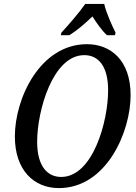

<svg xmlns="http://www.w3.org/2000/svg" viewBox="-20 -951 698 982"><path d="M294 -784 291 -771H335C374 -795 415 -831 453 -867C473 -834 502 -794 527 -771H568L571 -784C552 -822 523 -886 513 -931H416C385 -886 329 -822 294 -784ZM281 11C525 11 648 -277 648 -464C648 -645 544 -725 425 -725C185 -725 56 -448 56 -253C56 -81 153 11 281 11ZM293 -46C223 -46 170 -100 170 -226C170 -385 250 -669 411 -669C483 -669 533 -613 533 -489C533 -330 455 -46 293 -46Z"/></svg>

Font: Noto Serif Condensed Medium
Style: Italic
Weight: 500
Width: 3
Italic angle: -12°
Designer: Monotype Design Team
Foundry: Monotype Imaging Inc.
Version: Version 2.013